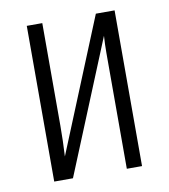

<svg xmlns="http://www.w3.org/2000/svg" viewBox="-66 -589 567 646"><g transform="rotate(-10 217.5 -266.0)"><path d="M68 0V-532H121V-181Q121 -130 118 -77L304 -532H368V0H316V-337Q316 -365 316 -395Q316 -425 318 -454L132 0Z"/></g></svg>

Font: Noto Sans ExtraCondensed Light
Style: Regular
Weight: 300
Width: 2
Designer: Monotype Design Team
Foundry: Monotype Imaging Inc.
Version: Version 2.013; ttfautohint (v1.8.4.7-5d5b)